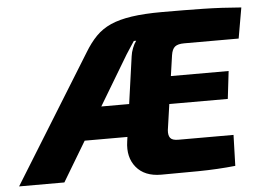

<svg xmlns="http://www.w3.org/2000/svg" viewBox="-104 -757 1117 824"><g transform="rotate(-5 454.5 -344.5)"><path d="M622 -692Q721 -692 800 -690.5Q879 -689 963 -682L940 -550H705Q678 -550 665.5 -540Q653 -530 649 -504L603 -185Q601 -163 609.5 -151.5Q618 -140 644 -140H882L878 -7Q802 1 718.5 2Q635 3 558 3Q487 3 451 -40.5Q415 -84 425 -152L476 -515Q478 -531 485 -549Q492 -567 501 -579H491Q484 -569 473.5 -552.5Q463 -536 455 -524L141 0H-54L285 -548Q309 -588 336 -615.5Q363 -643 400 -659.5Q437 -676 491 -684Q545 -692 622 -692ZM490 -311 472 -171H128L148 -311ZM471 -415H885L871 -296H453Z"/></g></svg>

Font: Exo 2 ExtraBold
Style: Italic
Weight: 800
Italic angle: -8°
Designer: Natanael Gama
Foundry: Natanael Gama
Version: Version 2.010